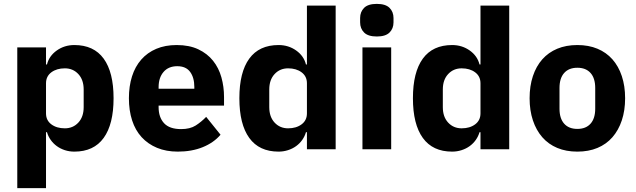

<svg xmlns="http://www.w3.org/2000/svg" viewBox="-20 -769 3276 989"><path d="M69 -525H217V-437H222Q233 -481 272.5 -509Q312 -537 363 -537Q463 -537 514 -467Q565 -397 565 -263Q565 -129 514 -58.5Q463 12 363 12Q337 12 314 4.5Q291 -3 272.5 -16.5Q254 -30 241 -48.5Q228 -67 222 -88H217V200H69ZM314 -108Q356 -108 383.5 -137.5Q411 -167 411 -217V-308Q411 -358 383.5 -387.5Q356 -417 314 -417Q272 -417 244.5 -396.5Q217 -376 217 -340V-185Q217 -149 244.5 -128.5Q272 -108 314 -108Z M896 12Q836 12 789 -7.5Q742 -27 709.5 -62.5Q677 -98 660.5 -149Q644 -200 644 -263Q644 -325 660 -375.5Q676 -426 707.5 -462Q739 -498 785 -517.5Q831 -537 890 -537Q955 -537 1001.5 -515Q1048 -493 1077.5 -456Q1107 -419 1120.5 -370.5Q1134 -322 1134 -269V-225H797V-217Q797 -165 825 -134.5Q853 -104 913 -104Q959 -104 988 -122.5Q1017 -141 1042 -167L1116 -75Q1081 -34 1024.5 -11Q968 12 896 12ZM893 -428Q848 -428 822.5 -398.5Q797 -369 797 -320V-312H981V-321Q981 -369 959.5 -398.5Q938 -428 893 -428Z M1561 -88H1556Q1550 -67 1537 -48.5Q1524 -30 1505.5 -16.5Q1487 -3 1463.5 4.5Q1440 12 1415 12Q1315 12 1264 -58.5Q1213 -129 1213 -263Q1213 -397 1264 -467Q1315 -537 1415 -537Q1466 -537 1505.5 -509Q1545 -481 1556 -437H1561V-740H1709V0H1561ZM1464 -108Q1506 -108 1533.5 -128.5Q1561 -149 1561 -185V-340Q1561 -376 1533.5 -396.5Q1506 -417 1464 -417Q1422 -417 1394.5 -387.5Q1367 -358 1367 -308V-217Q1367 -167 1394.5 -137.5Q1422 -108 1464 -108Z M1921 -581Q1876 -581 1855.5 -601.5Q1835 -622 1835 -654V-676Q1835 -708 1855.5 -728.5Q1876 -749 1921 -749Q1966 -749 1986.5 -728.5Q2007 -708 2007 -676V-654Q2007 -622 1986.5 -601.5Q1966 -581 1921 -581ZM1847 -525H1995V0H1847Z M2455 -88H2450Q2444 -67 2431 -48.5Q2418 -30 2399.5 -16.5Q2381 -3 2357.5 4.5Q2334 12 2309 12Q2209 12 2158 -58.5Q2107 -129 2107 -263Q2107 -397 2158 -467Q2209 -537 2309 -537Q2360 -537 2399.5 -509Q2439 -481 2450 -437H2455V-740H2603V0H2455ZM2358 -108Q2400 -108 2427.5 -128.5Q2455 -149 2455 -185V-340Q2455 -376 2427.5 -396.5Q2400 -417 2358 -417Q2316 -417 2288.5 -387.5Q2261 -358 2261 -308V-217Q2261 -167 2288.5 -137.5Q2316 -108 2358 -108Z M2954 12Q2896 12 2850.5 -7Q2805 -26 2773.5 -62Q2742 -98 2725 -149Q2708 -200 2708 -263Q2708 -326 2725 -377Q2742 -428 2773.5 -463.5Q2805 -499 2850.5 -518Q2896 -537 2954 -537Q3012 -537 3057.5 -518Q3103 -499 3134.5 -463.5Q3166 -428 3183 -377Q3200 -326 3200 -263Q3200 -200 3183 -149Q3166 -98 3134.5 -62Q3103 -26 3057.5 -7Q3012 12 2954 12ZM2954 -105Q2998 -105 3022 -132Q3046 -159 3046 -209V-316Q3046 -366 3022 -393Q2998 -420 2954 -420Q2910 -420 2886 -393Q2862 -366 2862 -316V-209Q2862 -159 2886 -132Q2910 -105 2954 -105Z"/></svg>

Font: Aneliza ExtraBold
Style: Regular
Weight: 800
Designer: Mike Abbink, Paul van der Laan, Pieter van Rosmalen
Foundry: Bold Monday
Version: Version 3.001;September 8, 2019;FontCreator 11.5.0.2425 64-b